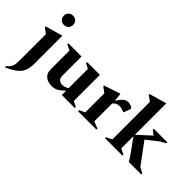

<svg xmlns="http://www.w3.org/2000/svg" viewBox="-89 -1323 2127 2127"><g transform="rotate(45 974.0 -260.0)"><path d="M166 -565Q134 -565 113.5 -585.5Q93 -606 93 -637Q93 -669 113.5 -689.5Q134 -710 166 -710Q198 -710 218.5 -689.5Q239 -669 239 -637Q239 -606 218.5 -585.5Q198 -565 166 -565ZM35 230V212Q62 190 75.5 169.5Q89 149 93.5 122.5Q98 96 98 56V-352L35 -399V-411L227 -466H239V-24Q239 36 221.5 80Q204 124 160 159Q116 194 35 230Z M548 10Q488 10 449.5 -21Q411 -52 411 -113V-408L345 -440V-456H552V-154Q552 -119 572 -100.5Q592 -82 623 -82Q642 -82 663 -89Q684 -96 699 -108V-408L639 -440V-456H840V-47L903 -16V0H699V-64H695Q660 -29 627 -9.5Q594 10 548 10Z M953 0V-16L1019 -48V-346L956 -393V-405L1138 -466H1150L1159 -376H1164Q1188 -414 1207 -433.5Q1226 -453 1243 -459.5Q1260 -466 1280 -466Q1288 -466 1298.5 -463.5Q1309 -461 1317 -458Q1347 -449 1347 -430Q1347 -421 1343 -413L1319 -348H1312L1286 -357Q1260 -366 1233 -366Q1191 -366 1160 -327V-48L1241 -16V0Z M1376 0V-16L1443 -48V-636L1379 -683V-695L1571 -750H1583V-261L1733 -398V-404L1684 -440V-456H1896V-440L1832 -405L1696 -298L1879 -50L1943 -16V0H1748L1717 -52L1583 -239V-47L1648 -16V0Z"/></g></svg>

Font: Spectral
Style: Bold
Weight: 700
Designer: Jean-Baptiste Levee
Foundry: Production Type
Version: Version 2.001